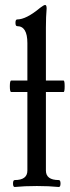

<svg xmlns="http://www.w3.org/2000/svg" viewBox="-20 -746 280 770"><path d="M39.1 3.9Q32.2 3.9 32.2 -10Q32.2 -23.9 39.1 -23.9Q89.8 -23.9 89.8 -62V-377H24.9Q19.5 -377 19.5 -399.9Q19.5 -422.9 24.9 -422.9H89.8V-573.2Q89.8 -641.1 48.8 -641.1Q42 -641.1 42 -654.5Q42 -668 48.8 -668Q85 -668 141.1 -714.8Q155.8 -726.1 161.1 -726.1Q167 -726.1 167 -711.9Q164.1 -679.7 164.1 -634.8V-422.9H234.9Q239.3 -422.9 239.3 -399.9Q239.3 -377 234.9 -377H164.1V-62Q164.1 -23.9 215.8 -23.9Q222.7 -23.9 222.7 -10Q222.7 3.9 215.8 3.9Q176.3 0 127.9 0Q77.6 0 39.1 3.9Z"/></svg>

Font: Junicode SmCond
Style: Regular
Weight: 400
Width: 4
Designer: Peter S. Baker
Version: Version 2.206